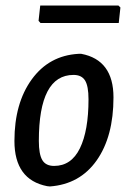

<svg xmlns="http://www.w3.org/2000/svg" viewBox="-20 -663 460 692"><path d="M407 -643 414 -636 408 -580H126L119 -588L125 -643ZM263 -469H273Q389 -447 389 -312Q389 -171 328.5 -85Q268 1 160 9L150 8Q32 -15 32 -155Q32 -291 94.5 -377Q157 -463 263 -469ZM245 -393Q120 -393 120 -155Q120 -107 132.5 -86Q145 -65 175 -65Q237 -65 268 -128.5Q299 -192 299 -305Q299 -353 286.5 -373Q274 -393 245 -393Z"/></svg>

Font: Alegreya Sans SC Medium
Style: Italic
Weight: 500
Italic angle: -7°
Designer: Juan Pablo del Peral
Foundry: Huerta Tipografica
Version: Version 2.007